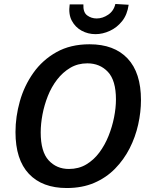

<svg xmlns="http://www.w3.org/2000/svg" viewBox="-20 -936 760 967"><path d="M316 11Q193 11 125.5 -60.5Q58 -132 58 -271Q58 -348 80 -426Q102 -504 148 -569Q194 -634 264.5 -673.5Q335 -713 431 -713Q555 -713 622.5 -641.5Q690 -570 690 -432Q690 -372 676 -309Q662 -246 633 -189Q604 -132 559.5 -86.5Q515 -41 454.5 -15Q394 11 316 11ZM327 -85Q376 -85 414 -107.5Q452 -130 480 -167.5Q508 -205 526.5 -251Q545 -297 554.5 -345Q564 -393 564 -435Q564 -531 523.5 -574Q483 -617 420 -617Q372 -617 334 -594.5Q296 -572 267.5 -535Q239 -498 221 -452.5Q203 -407 194 -359.5Q185 -312 185 -269Q185 -172 225 -128.5Q265 -85 327 -85ZM461 -764Q423 -764 391 -781.5Q359 -799 341.5 -832Q324 -865 331 -914H400Q398 -874 419 -858.5Q440 -843 467 -843Q497 -843 525 -862Q553 -881 561 -916L628 -912Q621 -862 595 -829.5Q569 -797 533 -780.5Q497 -764 461 -764Z"/></svg>

Font: Bitter SemiBold
Style: Italic
Weight: 600
Italic angle: -9°
Designer: Sol Matas, and Bitter project Authors
Foundry: Sol Matas
Version: Version 2.001